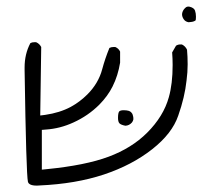

<svg xmlns="http://www.w3.org/2000/svg" viewBox="-20 -463 619 587"><path d="M560.1 -442.4Q557.6 -442.9 556.6 -442.9Q551.8 -442.9 549.6 -441.4Q547.4 -439.9 545.9 -438.5L542 -434.1Q536.6 -426.3 536.6 -418.5Q536.6 -414.1 538.8 -409.2Q541 -404.3 544.4 -400.9Q548.8 -396.5 556.6 -395Q568.8 -395.5 575.2 -398.9Q576.7 -399.4 577.6 -400.4Q579.1 -401.9 579.1 -412.1Q579.1 -422.4 576.2 -430.7Q573.2 -439 560.1 -442.4ZM387.7 -97.7Q387.7 -98.6 387.7 -101.8Q387.7 -105 386.5 -109.1Q385.3 -113.3 384.8 -114.7Q383.3 -117.2 381.1 -119.6Q378.9 -122.1 374 -124Q367.7 -126 358.2 -126Q348.6 -126 344.7 -122.6Q340.8 -118.2 340.8 -102.5Q340.8 -90.8 345.2 -85.9Q350.1 -81.1 363.3 -78.6Q375 -79.1 383.3 -88.4Q386.7 -92.8 387.7 -97.7ZM524.9 -109.4Q544.9 -166 550.3 -216.8Q553.7 -242.2 553.7 -266.1Q553.7 -290 551.8 -311Q546.9 -321.8 536.1 -327.1Q533.7 -327.1 531.2 -327.1Q523.9 -327.1 518.1 -323.2L506.3 -302.7Q507.8 -283.2 507.8 -264.2Q507.8 -206.5 496.1 -165.5Q480 -107.4 429.7 -57.1Q382.8 -10.3 312 16.1Q241.2 42.5 122.6 54.2L107.9 55.7V-65.9L120.1 -66.9Q163.6 -69.8 204.1 -88.4Q249.5 -108.9 283.7 -143.1Q309.6 -169.4 324.2 -198.7Q340.8 -231.9 347.2 -271.5V-305.2Q342.8 -314.9 332.5 -319.3Q329.6 -319.3 327.1 -319.3Q319.8 -319.3 314.5 -316.4Q301.3 -284.2 292.5 -251.5Q281.2 -208.5 247.1 -174.3Q224.1 -151.4 196.3 -136.2Q162.6 -118.2 118.2 -111.8L103 -109.9L106 -319.3Q100.6 -329.6 90.3 -334Q87.4 -334 85 -334Q77.6 -334 72.8 -331.1Q55.2 -297.9 55.2 -256.8Q55.2 -253.4 55.2 -249.5V-249Q60.1 69.8 65.4 92.8Q66.4 96.2 68.4 98.1Q74.7 104.5 92.3 104.5Q95.2 104.5 101.1 104Q211.4 99.1 297.4 70.6Q383.3 42 445.3 -6.8Q506.3 -54.7 524.9 -109.4Z"/></svg>

Font: NaikaiFont
Style: ExtraLight
Weight: 200
Version: Version 1.89